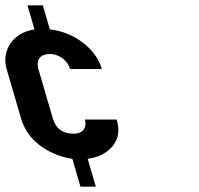

<svg xmlns="http://www.w3.org/2000/svg" viewBox="-194 -692 745 718"><path d="M81.5 -192C38.8 -192 14.2 -212.7 3.9 -248L-50.5 -434C-58.4 -461.2 -50.3 -490 -6.9 -490C28.4 -490 59.3 -464.5 68.2 -434L187 -434C163.7 -513.5 78.6 -573.2 -7.5 -582L-33.8 -672H-91.3L-65 -582C-148.5 -569.7 -188.8 -500.7 -169.3 -434L-114.9 -248C-110 -231.3 -102.5 -215 -92.4 -199C-57.5 -143.6 12.2 -107.1 76.5 -98L106.9 6H164.4L134 -98C175.6 -104 206.9 -120.2 227.9 -146.5C250.5 -174.8 253.7 -206 242.2 -245H123.5C130.9 -219.8 120.5 -192 81.5 -192Z"/></svg>

Font: Din Kursivschrift
Style: BreitLeft
Weight: 400
Version: Version 1.089